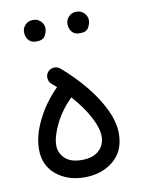

<svg xmlns="http://www.w3.org/2000/svg" viewBox="-79 -713 608 800"><g transform="rotate(-10 224.5 -313.0)"><path d="M46.9 -118.2Q46.9 -175.8 79.3 -241.2Q111.8 -306.6 166 -360.8Q155.8 -370.1 145.5 -378.9Q134.3 -388.7 133.1 -404.1Q131.8 -419.4 141.6 -430.7Q151.4 -441.9 166.7 -443.1Q182.1 -444.3 193.4 -434.6Q249.5 -386.2 293 -332.8Q336.4 -279.3 361.3 -226.3Q386.2 -173.3 386.2 -125.5Q386.2 -52.2 337.2 -11.5Q288.1 29.3 215.3 29.3Q143.1 29.3 95 -10.3Q46.9 -49.8 46.9 -118.2ZM120.6 -122.1Q120.6 -89.4 144.8 -66.7Q168.9 -43.9 215.3 -43.9Q263.2 -43.9 288.3 -67.1Q313.5 -90.3 313.5 -127Q313.5 -161.1 288.3 -209Q263.2 -256.8 217.3 -308.6Q171.4 -263.2 146 -210.9Q120.6 -158.7 120.6 -122.1ZM254.4 -612.8Q254.4 -629.4 266.8 -642.8Q279.3 -656.2 299.3 -656.2Q313.5 -656.2 323 -650.4Q332.5 -644.5 337.9 -636.2Q345.2 -625 345.2 -612.3Q345.2 -598.1 335.9 -581.5Q326.7 -564.9 299.3 -565.4Q280.8 -565.4 271.2 -573.5Q261.7 -581.5 257.8 -592.3Q254.4 -602.1 254.4 -612.8ZM70.3 -610.8Q70.3 -627.4 82.8 -640.6Q95.2 -653.8 115.7 -653.8Q129.4 -653.8 138.9 -648.2Q148.4 -642.6 154.3 -633.8Q161.1 -622.1 161.1 -610.4Q161.1 -595.7 151.9 -579.3Q142.6 -563 115.2 -563Q96.7 -563 87.2 -571.3Q77.6 -579.6 73.7 -590.3Q70.3 -599.1 70.3 -610.8Z"/></g></svg>

Font: Mikhak Regular
Style: Regular
Weight: 400
Designer: Amin Abedi
Version: Version 3.3